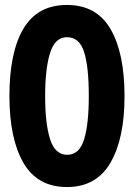

<svg xmlns="http://www.w3.org/2000/svg" viewBox="-20 -746 540 774"><path d="M250 8Q368 8 425 -89.5Q482 -187 482 -358Q482 -532 425.5 -629Q369 -726 250 -726Q131 -726 74.5 -630.5Q18 -535 18 -359Q18 -187 74.5 -89.5Q131 8 250 8ZM251 -122Q202 -122 182 -184.5Q162 -247 162 -358Q162 -470 182 -533Q202 -596 250 -596Q300 -596 319 -536.5Q338 -477 338 -358Q338 -246 319 -184Q300 -122 251 -122Z"/></svg>

Font: Noto Sans Mono Condensed Extra
Style: Regular
Weight: 800
Width: 3
Designer: Monotype Design Team
Foundry: Monotype Imaging Inc.
Version: Version 1.900